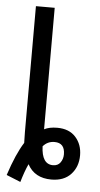

<svg xmlns="http://www.w3.org/2000/svg" viewBox="-56 -798 453 866"><g transform="rotate(5 171.0 -365.0)"><path d="M156 -136Q177 -160 208 -160Q255 -160 255 -108Q255 -87 243.5 -71Q232 -55 210 -55Q159 -55 156 -136ZM100 -50Q132 10 208 10Q265 10 296.5 -24Q328 -58 328 -110Q328 -159 298.5 -192Q269 -225 215 -225Q179 -225 156 -213V-763H71V-194Q71 -181 71.5 -168Q72 -155 72 -144Q38 -91 6 7L70 33Q77 9 84.5 -12Q92 -33 100 -50Z"/></g></svg>

Font: Noto Sans Display SemiCondensed
Style: Regular
Weight: 400
Width: 4
Designer: Monotype Design team
Foundry: Monotype Imaging Inc.
Version: 1.000